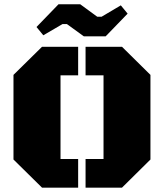

<svg xmlns="http://www.w3.org/2000/svg" viewBox="-20 -863 754 883"><path d="M373.5 0V-131.8H456.1V-516.6H373.5V-647.9H541L671.9 -518.6V-129.4L541 0ZM173.3 0 42 -129.4V-518.6L173.3 -647.9H339.4V-516.6H258.3V-131.8H339.4V0ZM365.7 -695.8 287.6 -752.4H267.6L179.2 -700.7L147.9 -738.8L249 -843.3H349.1L427.2 -786.1H447.3L535.6 -838.4L566.9 -800.3L465.8 -695.8Z"/></svg>

Font: Black Ops One
Style: Regular
Weight: 400
Designer: James Grieshaber, Eben Sorkin
Foundry: Sorkin Type Co.
Version: Version 1.004; ttfautohint (v1.8.4.7-5d5b)